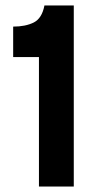

<svg xmlns="http://www.w3.org/2000/svg" viewBox="-20 -680 359 700"><path d="M122 0V-472H28V-583Q73 -583 103 -598Q133 -613 142 -660H249V0Z"/></svg>

Font: Bricolage Grotesque 36pt SemiBold
Style: Regular
Weight: 600
Designer: Mathieu Triay
Foundry: Atelier Triay
Version: Version 1.001;gftools[0.9.33.dev8+g029e19f]